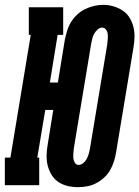

<svg xmlns="http://www.w3.org/2000/svg" viewBox="-43 -765 576 793"><path d="M279 8Q257 8 236 3Q215 -2 198 -13.5Q181 -25 170 -43Q159 -61 154 -81Q149 -101 149.5 -123.5Q150 -146 154 -168L177 -311H144L111 -114H119V0H-23V-114H0L84 -621H76V-735H218V-621H195L163 -424H196L225 -602Q229 -620 234.5 -638.5Q240 -657 250.5 -674Q261 -691 276 -705Q291 -719 309 -727.5Q327 -736 345.5 -740.5Q364 -745 383 -745Q405 -745 425.5 -739Q446 -733 463.5 -721.5Q481 -710 492 -692Q503 -674 508 -654Q513 -634 512.5 -611.5Q512 -589 508 -567L436 -133Q433 -115 427 -96.5Q421 -78 411 -61Q401 -44 386 -30.5Q371 -17 353.5 -8Q336 1 317 4.5Q298 8 279 8ZM282 -84Q292 -84 301 -91.5Q310 -99 315 -108.5Q320 -118 323 -128Q326 -138 328 -148L400 -582Q401 -593 402 -603.5Q403 -614 402 -624Q401 -634 395 -642.5Q389 -651 379 -651Q369 -651 360.5 -643.5Q352 -636 346.5 -626.5Q341 -617 338.5 -607Q336 -597 334 -587L262 -153Q261 -142 260 -131.5Q259 -121 260 -111.5Q261 -102 266 -93Q271 -84 282 -84Z"/></svg>

Font: Iosevka Slab Heavy
Style: Italic
Weight: 900
Italic angle: -9°
Monospace: yes
Designer: Belleve Invis
Foundry: Belleve Invis
Version: Version 11.1.0; ttfautohint (v1.8.3)